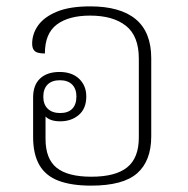

<svg xmlns="http://www.w3.org/2000/svg" viewBox="-20 -573 590 603"><path d="M266 10Q204 10 163.5 -5.5Q123 -21 103.5 -55Q84 -89 84 -143V-267Q84 -306 106 -326.5Q128 -347 167 -347Q206 -347 228.5 -325.5Q251 -304 251 -270Q251 -232 227.5 -212Q204 -192 169 -192Q137 -192 122 -208L123 -210V-137Q123 -74 158 -46Q193 -18 267 -18Q343 -18 379.5 -47.5Q416 -77 416 -141V-389Q416 -460 375.5 -492Q335 -524 263 -524Q196 -524 158.5 -496Q121 -468 121 -405Q108 -405 99 -407.5Q90 -410 85.5 -417Q81 -424 81 -436Q81 -467 100 -493.5Q119 -520 159 -536.5Q199 -553 263 -553Q358 -553 406.5 -512.5Q455 -472 455 -390V-145Q455 -68 411 -29Q367 10 266 10ZM169 -218Q194 -218 207 -231.5Q220 -245 220 -270Q220 -294 206.5 -307.5Q193 -321 168 -321Q143 -321 129.5 -307.5Q116 -294 116 -269Q116 -245 130 -231.5Q144 -218 169 -218Z"/></svg>

Font: Noto Serif Thai ExtraLight
Style: Regular
Weight: 250
Version: Version 2.001